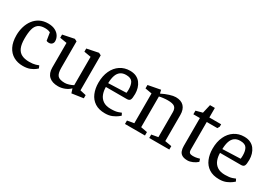

<svg xmlns="http://www.w3.org/2000/svg" viewBox="6 -1294 2786 1988"><g transform="rotate(30 1398.5 -300.0)"><path d="M239 9Q177 9 128.5 -18Q80 -45 52.5 -99Q25 -153 25 -234Q25 -287 39.5 -336Q54 -385 82.5 -423Q111 -461 153.5 -482.5Q196 -504 251 -504Q301 -504 335 -486.5Q369 -469 386.5 -440.5Q404 -412 404 -379Q404 -367 398 -356Q392 -345 381 -339Q370 -333 354 -333Q343 -333 335.5 -335.5Q328 -338 325 -340L310 -433Q306 -436 288.5 -441Q271 -446 246 -446Q195 -446 166.5 -424.5Q138 -403 126.5 -359Q115 -315 115 -246Q115 -178 132.5 -137.5Q150 -97 186 -79Q222 -61 275 -61Q322 -61 351.5 -70Q381 -79 386 -82L399 -52Q396 -49 377.5 -34Q359 -19 324.5 -5Q290 9 239 9Z M661 9Q590 9 552 -26.5Q514 -62 514 -129V-424L431 -438V-476L568 -504L596 -490V-172Q596 -107 619 -81.5Q642 -56 705 -56Q726 -56 753.5 -64.5Q781 -73 802 -85V-424L720 -438V-476L857 -504L885 -490V-71L956 -55V-17L819 3L803 -47L801 -46Q778 -22 739.5 -6.5Q701 9 661 9Z M1222 9Q1148 9 1100 -22.5Q1052 -54 1029 -109Q1006 -164 1006 -233Q1006 -315 1034.5 -376Q1063 -437 1113.5 -470.5Q1164 -504 1230 -504Q1274 -504 1305 -489Q1336 -474 1355.5 -448Q1375 -422 1384.5 -389.5Q1394 -357 1394 -322Q1394 -268 1384 -250.5Q1374 -233 1346 -233H1095Q1095 -186 1110 -147Q1125 -108 1159.5 -84.5Q1194 -61 1252 -61Q1307 -61 1337.5 -72Q1368 -83 1372 -85L1386 -57Q1383 -54 1362.5 -38Q1342 -22 1306.5 -6.5Q1271 9 1222 9ZM1096 -279 1310 -287Q1313 -305 1313 -327Q1313 -384 1293 -415Q1273 -446 1216 -446Q1175 -446 1148.5 -426.5Q1122 -407 1109.5 -369.5Q1097 -332 1096 -279Z M1458 0V-41L1538 -55V-411L1458 -425V-466L1605 -494L1614 -455H1618Q1659 -476 1703.5 -490Q1748 -504 1777 -504Q1841 -504 1874.5 -468.5Q1908 -433 1908 -367V-55L1988 -41V0H1748V-41L1826 -55V-353Q1826 -397 1803 -415.5Q1780 -434 1721 -434Q1696 -434 1666.5 -430.5Q1637 -427 1620 -422V-55L1697 -41V0Z M2207 4Q2164 4 2140.5 -10Q2117 -24 2108 -49.5Q2099 -75 2099 -107V-441H2021V-484L2099 -505L2123 -609H2181V-495H2322V-467L2308 -441H2181V-114Q2181 -83 2193.5 -73.5Q2206 -64 2231 -64Q2259 -64 2282 -69.5Q2305 -75 2311 -77L2321 -45Q2297 -23 2265 -9.5Q2233 4 2207 4Z M2587 9Q2513 9 2465 -22.5Q2417 -54 2394 -109Q2371 -164 2371 -233Q2371 -315 2399.5 -376Q2428 -437 2478.5 -470.5Q2529 -504 2595 -504Q2639 -504 2670 -489Q2701 -474 2720.5 -448Q2740 -422 2749.5 -389.5Q2759 -357 2759 -322Q2759 -268 2749 -250.5Q2739 -233 2711 -233H2460Q2460 -186 2475 -147Q2490 -108 2524.5 -84.5Q2559 -61 2617 -61Q2672 -61 2702.5 -72Q2733 -83 2737 -85L2751 -57Q2748 -54 2727.5 -38Q2707 -22 2671.5 -6.5Q2636 9 2587 9ZM2461 -279 2675 -287Q2678 -305 2678 -327Q2678 -384 2658 -415Q2638 -446 2581 -446Q2540 -446 2513.5 -426.5Q2487 -407 2474.5 -369.5Q2462 -332 2461 -279Z"/></g></svg>

Font: Faustina Light
Style: Regular
Weight: 400
Version: Version 1.200